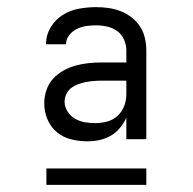

<svg xmlns="http://www.w3.org/2000/svg" viewBox="-20 -713 540 538"><path d="M225 -317Q202 -317 179.5 -322.5Q157 -328 139.5 -342.5Q122 -357 113 -378.5Q104 -400 104 -423Q104 -442 110 -460Q116 -478 128 -491.5Q140 -505 156.5 -514.5Q173 -524 191 -529Q209 -534 227 -536Q245 -538 264 -538H334V-572Q334 -587 327.5 -602Q321 -617 308.5 -626Q296 -635 280.5 -638.5Q265 -642 249 -642Q235 -642 221.5 -640Q208 -638 195.5 -632Q183 -626 174 -614.5Q165 -603 165 -589H109V-590Q109 -615 122 -636.5Q135 -658 155.5 -671Q176 -684 200.5 -688.5Q225 -693 249 -693Q267 -693 284.5 -690.5Q302 -688 318.5 -681.5Q335 -675 349 -664Q363 -653 372.5 -638.5Q382 -624 386 -606.5Q390 -589 390 -572V-323H334V-383Q327 -368 316 -354.5Q305 -341 290 -332.5Q275 -324 258.5 -320.5Q242 -317 225 -317ZM247 -368Q264 -368 280.5 -372.5Q297 -377 309.5 -388.5Q322 -400 328 -416Q334 -432 334 -449V-487H264Q253 -487 242 -486Q231 -485 220 -483Q209 -481 198.5 -477Q188 -473 179.5 -466.5Q171 -460 166 -449.5Q161 -439 161 -428Q161 -414 169 -401Q177 -388 190 -380.5Q203 -373 217.5 -370.5Q232 -368 247 -368ZM110 -195V-241H390V-195Z"/></svg>

Font: Iosevka Fixed SS04 Light
Style: Regular
Weight: 300
Monospace: yes
Designer: Belleve Invis
Foundry: Belleve Invis
Version: Version 32.5.0